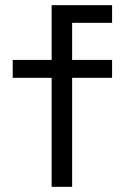

<svg xmlns="http://www.w3.org/2000/svg" viewBox="-20 -720 482 740"><path d="M179 0H258V-420H412V-489H258V-632H412V-700H179V-489H29V-420H179Z"/></svg>

Font: Meta Space
Style: Regular
Weight: 400
Designer: Meta Pool / Florian Karsten
Foundry: Meta Pool / Florian Karsten
Version: Version 2.000;Glyphs 3.1.1 (3137)